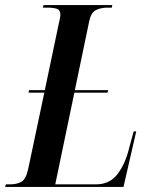

<svg xmlns="http://www.w3.org/2000/svg" viewBox="-53 -734 606 754"><path d="M-33 0 -30 -10H-14Q13 -10 31 -20Q49 -30 58 -72L121 -370H59L61 -380H123L178 -642Q184 -665 184 -677Q184 -695 170 -699.5Q156 -704 133 -704H115L118 -714H388L386 -704H369Q342 -704 323 -694Q304 -684 297 -649L241 -380H372L369 -370H239L164 -10H324Q378 -10 409 -51Q440 -92 455 -156L472 -218H482L432 0Z"/></svg>

Font: Noto Serif Display ExtraCondensed SemiBold
Style: Italic
Weight: 600
Width: 2
Italic angle: -12°
Designer: Monotype Design Team
Foundry: Monotype Imaging Inc.
Version: Version 2.009